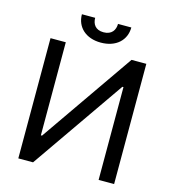

<svg xmlns="http://www.w3.org/2000/svg" viewBox="-129 -1016 1010 1122"><g transform="rotate(15 375.5 -455.0)"><path d="M85.9 -727.3V0H175.1L565 -561.4H571.7V0H665.5V-727.3H576L185.4 -164.4H178.3V-727.3ZM226.9 -909.8C226.9 -832.4 284.8 -778.1 375.7 -778.1C468 -778.1 525.6 -832.4 525.9 -909.8H445.3C445.3 -873.2 425.4 -840.6 375.7 -840.6C325.6 -840.6 307.2 -873.2 307.2 -909.8Z"/></g></svg>

Font: Margiela Sans Text
Style: Regular
Weight: 400
Designer: Stefan Endress, Andreas Faust
Version: Version 1.100;FEAKit 1.0